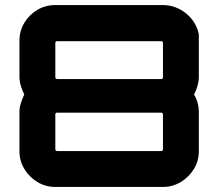

<svg xmlns="http://www.w3.org/2000/svg" viewBox="-20 -740 874 760"><path d="M199 0Q160 0 128 -19.5Q96 -39 76.5 -71Q57 -103 57 -141V-296Q57 -314 62.5 -331.5Q68 -349 76 -366Q68 -382 62.5 -400Q57 -418 57 -437V-579Q57 -618 76.5 -650Q96 -682 128 -701Q160 -720 199 -720H625Q659 -720 689.5 -704.5Q720 -689 740.5 -662.5Q761 -636 767 -604V-437Q767 -401 748 -366Q767 -335 767 -296V-141Q767 -103 747.5 -71Q728 -39 695.5 -19.5Q663 0 625 0H199ZM205 -142H619Q621 -142 623 -144Q625 -146 625 -148V-288Q625 -291 623 -292.5Q621 -294 619 -294H205Q203 -294 201 -292.5Q199 -291 199 -288V-148Q199 -146 201 -144Q203 -142 205 -142ZM205 -427H619Q621 -427 623 -429Q625 -431 625 -433V-571Q625 -573 623 -575Q621 -577 619 -577H205Q203 -577 201 -575Q199 -573 199 -571V-433Q199 -431 201 -429Q203 -427 205 -427Z"/></svg>

Font: Orbitron ExtraBold
Style: Regular
Weight: 800
Designer: Matt McInerney
Foundry: The League of Moveable Type
Version: Version 2.001